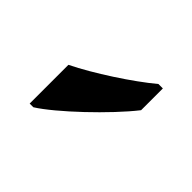

<svg xmlns="http://www.w3.org/2000/svg" viewBox="-44 -870 368 368"><g transform="rotate(-45 140.5 -686.0)"><path d="M145 -766H40V-756C63 -719 136 -642 182 -606H241V-618C210 -655 167 -721 145 -766Z"/></g></svg>

Font: Noto Sans Lycian
Style: Regular
Weight: 400
Designer: Monotype Design Team
Foundry: Monotype Imaging Inc.
Version: Version 2.002